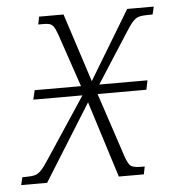

<svg xmlns="http://www.w3.org/2000/svg" viewBox="-65 -577 564 619"><g transform="rotate(-5 217.0 -268.0)"><path d="M-21 0 -15 -25H-4Q15 -25 26 -28Q37 -31 47.5 -42.5Q58 -54 74 -79L201 -271H42L49 -301H199L148 -451Q139 -479 133 -491.5Q127 -504 119 -507.5Q111 -511 96 -511H79L84 -536H163L235 -314L369 -536H455L449 -511H438Q417 -511 405.5 -508Q394 -505 383.5 -493Q373 -481 357 -455L258 -301H414L408 -271H250L313 -81Q324 -45 332.5 -35Q341 -25 368 -25H381L376 0H295L217 -247L63 0Z"/></g></svg>

Font: Noto Serif SemiCondensed ExtraLight
Style: Italic
Weight: 200
Width: 4
Italic angle: -12°
Designer: Monotype Design Team
Foundry: Monotype Imaging Inc.
Version: Version 2.013